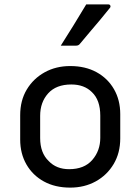

<svg xmlns="http://www.w3.org/2000/svg" viewBox="-20 -844 640 875"><path d="M300 -543Q369 -543 420 -515Q471 -487 499.5 -437.5Q528 -388 528 -324V-213Q528 -147 498 -96.5Q468 -46 416.5 -17.5Q365 11 300 11Q231 11 180 -17Q129 -45 100.5 -94.5Q72 -144 72 -208V-319Q72 -386 102 -436Q132 -486 183.5 -514.5Q235 -543 300 -543ZM305 -459Q236 -459 199.5 -418.5Q163 -378 163 -316V-215Q163 -147 202 -110Q237 -73 295 -73Q364 -73 400.5 -115Q437 -157 437 -216V-317Q437 -388 399 -424Q364 -459 305 -459ZM373 -824H473Q481 -824 483 -818Q485 -812 480 -807Q456 -777 435.5 -752.5Q415 -728 393.5 -703Q372 -678 344 -644Q338 -636 327 -636H257Q286 -681 315 -728.5Q344 -776 373 -824Z"/></svg>

Font: Recursive Sn Lnr St
Style: Regular
Weight: 400
Version: Version 1.079;hotconv 1.0.112;makeotfexe 2.5.65598; ttfautoh